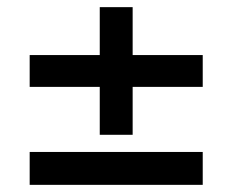

<svg xmlns="http://www.w3.org/2000/svg" viewBox="-20 -517 650 537"><path d="M63 -274V-363H259V-497H351V-363H547V-274H351V-140H259V-274ZM63 0V-92H547V0Z"/></svg>

Font: Ultramarine Medium
Style: Regular
Weight: 500
Designer: Colophon Foundry, Jonny Pinhorn
Foundry: Colophon Foundry
Version: Version 1.200; ttfautohint (v1.8.3)